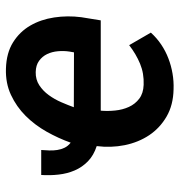

<svg xmlns="http://www.w3.org/2000/svg" viewBox="-0 -578 588 627"><g transform="rotate(-90 293.5 -264.0)"><path d="M315.9 9.3Q264.6 8.3 227.1 -13.4Q189.5 -35.2 166 -70.3Q142.6 -105.5 133.5 -150.1Q124.5 -194.8 130.4 -241.7Q100.1 -251.5 80.8 -270.3Q61.5 -289.1 51 -313.5Q40.5 -337.9 37.4 -366Q34.2 -394 36.1 -422.9H117.7Q116.7 -409.7 116.2 -396.5Q115.7 -383.3 117.7 -370.6Q119.6 -357.9 125 -346.7Q130.4 -335.4 141.6 -326.7Q155.8 -366.7 177.5 -405.3Q199.2 -443.8 229.2 -473.9Q259.3 -503.9 297.6 -521.7Q335.9 -539.6 383.3 -538.1Q434.6 -536.6 469.2 -514.9Q503.9 -493.2 523.9 -458.7Q543.9 -424.3 550.5 -380.6Q557.1 -336.9 551.3 -292L541 -228.5H246.1Q244.1 -205.6 246.6 -181.4Q249 -157.2 258.3 -136.7Q267.6 -116.2 285.2 -102.8Q302.7 -89.4 330.6 -88.4Q367.7 -86.9 399.4 -100.1Q431.2 -113.3 460 -135.7L501 -64.9Q483.4 -45.4 461.9 -31Q440.4 -16.6 416.7 -7.6Q393.1 1.5 367.4 5.9Q341.8 10.3 315.9 9.3ZM372.1 -440.9Q347.7 -441.4 329.1 -429.2Q310.5 -417 296.9 -398.2Q283.2 -379.4 273.7 -357.4Q264.2 -335.4 257.3 -316.4L436.5 -315.9L439 -330.1Q441.9 -348.6 440.2 -368.2Q438.5 -387.7 430.9 -403.6Q423.3 -419.4 408.9 -429.9Q394.5 -440.4 372.1 -440.9Z"/></g></svg>

Font: Roboto Mono Medium
Style: Italic
Weight: 500
Designer: Google
Version: Version 2.000985; 2015; ttfautohint (v1.3)